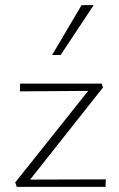

<svg xmlns="http://www.w3.org/2000/svg" viewBox="-20 -724 463 744"><path d="M39 -17 333 -386 355 -372 57 -370 58 -400H374L379 -385L84 -12L64 -28L390 -29L389 0H45ZM182 -511 296 -704H343L215 -511Z"/></svg>

Font: Ysabeau Infant ExtraLight
Style: Regular
Weight: 250
Designer: Christian Thalmann (Catharsis Fonts)
Version: Version 2.001;gftools[0.9.30]; featfreeze: ss01,ss02,lnum